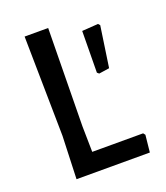

<svg xmlns="http://www.w3.org/2000/svg" viewBox="-122 -727 703 812"><g transform="rotate(-20 230.0 -321.0)"><path d="M414 -86 421 -77 413 0H83L90 -193L83 -642H189L183 -202L185 -86ZM393 -586 400 -578 373 -394 326 -387 318 -394 320 -581Z"/></g></svg>

Font: Alegreya Sans Medium
Style: Regular
Weight: 500
Designer: Juan Pablo del Peral
Foundry: Huerta Tipografica
Version: Version 2.007